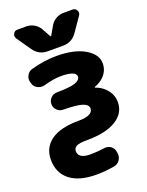

<svg xmlns="http://www.w3.org/2000/svg" viewBox="-180 -878 899 1172"><g transform="rotate(-20 269.5 -291.5)"><path d="M246.1 -139.6Q340.8 -139.6 340.8 -186.5Q340.8 -210 304.7 -222.7Q270.5 -234.4 180.7 -235.4Q158.2 -235.4 141.6 -252Q125 -268.6 125 -291.5Q125 -314.5 141.6 -331.1Q158.2 -347.7 180.7 -347.7Q266.6 -348.6 298.8 -359.4Q335 -372.1 335 -394.5Q335 -432.6 237.3 -432.6Q188.5 -432.6 125 -414.1Q116.2 -412.1 107.4 -412.1Q93.8 -412.1 81.1 -418.9Q59.6 -428.7 52.7 -451.2L49.8 -460.9Q46.9 -469.7 46.9 -479.5Q46.9 -492.2 53.7 -504.9Q64.5 -526.4 86.9 -533.2Q173.8 -557.6 252.9 -557.6Q369.1 -557.6 437 -517.6Q504.9 -477.5 504.9 -418.9Q504.9 -373 472.7 -338.9Q448.2 -313.5 410.2 -299.8Q408.2 -298.8 408.7 -296.9Q409.2 -294.9 410.2 -294.9Q445.3 -284.2 472.7 -255.9Q510.7 -216.8 510.7 -165Q510.7 -93.8 443.8 -52.2Q377 -10.7 252.9 -10.7Q202.1 -10.7 184.6 -0.5Q167 9.8 167 29.3Q167 77.1 242.2 78.1Q288.1 78.1 335 71.3Q339.8 70.3 344.7 70.3Q362.3 70.3 377.9 80.1Q396.5 93.8 400.4 116.2L402.3 127Q403.3 131.8 403.3 137.7Q403.3 155.3 392.6 171.9Q378.9 192.4 355.5 196.3Q296.9 207 238.3 207Q126 207 65.9 159.7Q5.9 112.3 5.9 26.4Q5.9 -51.8 66.9 -95.7Q127.9 -139.6 246.1 -139.6ZM259.8 -685.5Q261.7 -682.6 263.7 -682.6Q265.6 -682.6 267.6 -685.5L298.8 -740.2Q311.5 -762.7 335 -776.4Q358.4 -790 384.8 -790H444.3Q462.9 -790 470.7 -773.4Q474.6 -766.6 474.6 -759.8Q474.6 -751 468.8 -742.2L405.3 -650.4Q372.1 -602.5 314.5 -602.5H214.8Q157.2 -602.5 124 -650.4L60.5 -742.2Q54.7 -751 54.7 -759.8Q54.7 -766.6 58.6 -773.4Q66.4 -790 85 -790H143.6Q169.9 -790 193.4 -776.4Q216.8 -762.7 229.5 -740.2Z"/></g></svg>

Font: Gen Jyuu Gothic Heavy
Style: Bold
Weight: 900
Designer: [Source Han Sans]
Ryoko NISHIZUKA  (kana & ideographs); Paul D. Hunt (Latin, Greek & Cyrillic); Wenlong ZHANG  (bopomofo
Version: Version 1.002.20150607